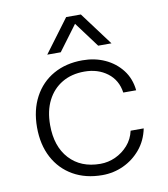

<svg xmlns="http://www.w3.org/2000/svg" viewBox="-87 -854 824 939"><g transform="rotate(-10 325.0 -384.0)"><path d="M346 12Q263 12 201 -23.5Q139 -59 105 -123Q71 -187 71 -273Q71 -359 105.5 -423.5Q140 -488 202 -523Q264 -558 346 -558Q407 -558 457.5 -535Q508 -512 541 -469.5Q574 -427 580 -368H516Q507 -431 460 -466.5Q413 -502 346 -502Q282 -502 235 -474Q188 -446 162 -395Q136 -344 136 -273Q136 -167 192.5 -105.5Q249 -44 346 -44Q385 -44 421 -60.5Q457 -77 483.5 -107Q510 -137 519 -178H584Q572 -119 536.5 -76.5Q501 -34 451.5 -11Q402 12 346 12ZM182 -615 305 -780H378L501 -615H435L342 -740L249 -615Z"/></g></svg>

Font: Azeret Mono ExtraLight
Style: Regular
Weight: 250
Designer: Martin Vácha
Foundry: Displaay
Version: Version 1.002